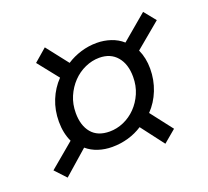

<svg xmlns="http://www.w3.org/2000/svg" viewBox="-93 -688 785 724"><g transform="rotate(-20 300.0 -326.5)"><path d="M65 -84 24 -128 123 -211Q106 -247 106 -293Q106 -339 122 -378.5Q138 -418 167 -448L101 -531L152 -575L220 -488Q246 -505 277 -514.5Q308 -524 341 -524Q370 -524 397 -515Q424 -506 444 -488L546 -574L584 -527L482 -442Q498 -407 498 -364Q498 -319 482 -278.5Q466 -238 437 -208L505 -120L455 -78L385 -170Q359 -153 328 -144Q297 -135 263 -135Q234 -135 208 -143.5Q182 -152 162 -169ZM274 -193Q303 -193 330.5 -205Q358 -217 379.5 -239Q401 -261 414 -291Q427 -321 427 -357Q427 -408 401.5 -438Q376 -468 331 -468Q302 -468 274 -455.5Q246 -443 224.5 -420.5Q203 -398 190 -368Q177 -338 177 -302Q177 -252 201.5 -222.5Q226 -193 274 -193Z"/></g></svg>

Font: Source Code Pro
Style: Italic
Weight: 400
Italic angle: -11°
Monospace: yes
Designer: Paul D. Hunt, Teo Tuominen
Foundry: Adobe Systems Incorporated
Version: Version 1.050;PS 1.000;hotconv 16.6.51;makeotf.lib2.5.65220